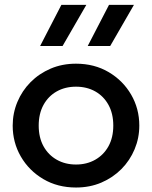

<svg xmlns="http://www.w3.org/2000/svg" viewBox="-20 -780 644 814"><path d="M302.2 15Q224.2 15 163.6 -20.8Q103 -56.6 68.4 -116.2Q33.8 -175.9 33.8 -247.5Q33.8 -300.2 53.7 -347.7Q73.5 -395.2 109.6 -431.7Q145.8 -468.1 194.8 -489.1Q243.8 -510 302.2 -510Q380.1 -510 440.8 -474.2Q501.4 -438.4 536 -378.8Q570.6 -319.1 570.6 -247.5Q570.6 -194.8 550.7 -147.3Q530.9 -99.8 494.8 -63.3Q458.6 -26.9 409.7 -5.9Q360.8 15 302.2 15ZM302.2 -82.5Q348 -82.5 383.7 -102.8Q419.4 -123 439.9 -159.9Q460.3 -196.9 460.3 -247.5Q460.3 -298.1 440 -335.2Q419.6 -372.3 383.9 -392.4Q348.2 -412.5 302.2 -412.5Q256.2 -412.5 220.5 -392.4Q184.8 -372.3 164.4 -335.2Q144.1 -298.1 144.1 -247.5Q144.1 -196.9 164.5 -159.9Q184.9 -123 220.7 -102.8Q256.4 -82.5 302.2 -82.5ZM351.9 -585 442.2 -759.5H547.9L447.2 -585ZM150.1 -585 240.3 -759.5H346.1L245.3 -585Z"/></svg>

Font: Geologica-Sharp
Style: Regular
Weight: 100
Designer: Sindre Bremnes, Frode Helland
Foundry: Monokrom Skriftforlag AS
Version: Version 1.010;gftools[0.9.28]